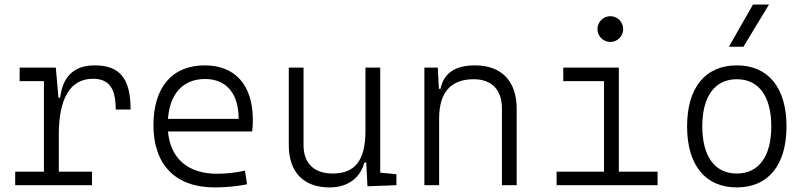

<svg xmlns="http://www.w3.org/2000/svg" viewBox="-20 -815 3556 845"><path d="M238.8 -222.7C238.8 -379.4 287.6 -468.3 388.7 -468.3C459 -468.3 489.3 -428.2 489.3 -333H554.7C554.7 -469.7 507.3 -527.3 397 -527.3C307.1 -527.3 256.3 -480 244.6 -384.8H237.3L225.6 -517.6H66.4V-458H173.3V-59.6H46.9V0H384.8V-59.6H238.8Z M924.3 9.8C970.7 9.8 1022 5.4 1067.4 -3.9L1058.1 -64C1018.6 -55.2 974.6 -50.3 936 -50.3C807.1 -50.3 730 -117.2 719.2 -236.3H1089.8C1091.8 -250 1092.8 -268.1 1092.8 -287.1C1092.8 -440.4 1015.1 -527.3 881.3 -527.3C737.8 -527.3 655.3 -431.2 655.3 -263.7C655.3 -89.4 752.9 9.8 924.3 9.8ZM719.2 -292C727.5 -403.3 786.1 -467.3 882.3 -467.3C976.1 -467.3 1030.3 -403.8 1030.3 -292Z M1430.2 9.8C1508.8 9.8 1564.9 -29.8 1583.5 -99.6H1591.8L1597.2 4.9L1724.6 0V-48.3L1653.3 -55.2V-517.6H1588.4V-239.3C1588.4 -103.5 1538.6 -51.3 1443.4 -51.3C1363.3 -51.3 1315.9 -95.7 1315.9 -175.8V-517.6H1251V-175.8C1251 -57.6 1315.9 9.8 1430.2 9.8Z M2189 0H2253.9V-336.9C2253.9 -458 2187 -527.3 2070.8 -527.3C1982.9 -527.3 1933.1 -493.2 1918.5 -423.8H1911.6L1906.7 -517.6H1847.7V0H1912.6V-292.5C1912.6 -409.2 1964.4 -466.3 2065.4 -466.3C2143.1 -466.3 2189 -420.4 2189 -338.4Z M2429.7 0H2874V-59.6H2703.6V-517.6H2459V-458H2638.2V-59.6H2429.7ZM2666 -630.4C2697.3 -630.4 2722.7 -655.8 2722.7 -687C2722.7 -718.3 2697.3 -743.7 2666 -743.7C2634.8 -743.7 2609.4 -718.3 2609.4 -687C2609.4 -655.8 2634.8 -630.4 2666 -630.4Z M3222.7 9.8C3360.8 9.8 3441.4 -87.9 3441.4 -258.8C3441.4 -429.7 3360.8 -527.3 3222.7 -527.3C3084.5 -527.3 3003.9 -429.7 3003.9 -258.8C3003.9 -87.9 3084.5 9.8 3222.7 9.8ZM3222.7 -51.3C3126 -51.3 3070.8 -126.5 3070.8 -258.8C3070.8 -391.1 3126 -466.3 3222.7 -466.3C3319.3 -466.3 3374.5 -391.1 3374.5 -258.8C3374.5 -126.5 3319.3 -51.3 3222.7 -51.3ZM3188 -609.4H3252L3364.3 -794.9H3293.9Z"/></svg>

Font: Cascadia Mono Light
Style: Regular
Weight: 300
Monospace: yes
Designer: Aaron Bell
Foundry: Saja Typeworks
Version: Version 2404.023